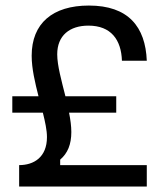

<svg xmlns="http://www.w3.org/2000/svg" viewBox="-20 -682 607 702"><path d="M405 -270V-330H219.2C205 -386.7 189.2 -442.5 189.2 -483.3C189.2 -552.5 235 -588.3 303.3 -588.3C385.8 -588.3 423.3 -536.7 425.8 -460H516.7C511.7 -584.2 449.2 -661.7 305 -661.7C172.5 -661.7 95.8 -596.7 95.8 -478.3C95.8 -430.8 108.3 -379.2 120.8 -330H25V-270H136.7C145 -236.7 151.7 -205.8 151.7 -180.8C151.7 -106.7 103.3 -78.3 50 -78.3V0H516.7V-78.3H200V-98.3C227.5 -121.7 240.8 -154.2 240.8 -199.2C240.8 -220.8 237.5 -245 232.5 -270Z"/></svg>

Font: Familjen Grotesk
Style: Regular
Weight: 400
Designer: Anders Wikstroem, Jonas Baeckman, Matilda Gysing, Kristian Moeller
Foundry: Familjen STHLM AB
Version: Version 2.000